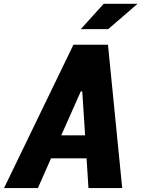

<svg xmlns="http://www.w3.org/2000/svg" viewBox="-64 -958 720 978"><path d="M558.5 0 486 -730H310L-43.5 0H129L196 -151.5H377L386.5 0ZM347.5 -809.5 464 -938.5H636.5L487 -809.5ZM248 -268.5 347.5 -492.5H355L369.5 -268.5Z"/></svg>

Font: Monaspace Neon ExtraBold
Style: Italic
Weight: 800
Italic angle: -11°
Designer: Riley Cran & the Lettermatic Team
Foundry: Lettermatic
Version: Version 1.200 (Monaspace Neon)